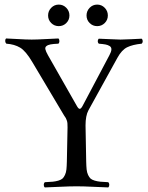

<svg xmlns="http://www.w3.org/2000/svg" viewBox="-20 -819 650 844"><path d="M205.1 -717.8Q191.4 -731.4 191.4 -751Q191.4 -770.5 205.1 -784.7Q218.8 -798.8 238.3 -798.8Q257.8 -798.8 271.5 -784.7Q285.2 -770.5 285.2 -751Q285.2 -731.4 271.5 -717.8Q257.8 -704.1 238.3 -704.1Q218.8 -704.1 205.1 -717.8ZM374 -717.8Q360.4 -731.4 360.4 -751Q360.4 -770.5 374 -784.7Q387.7 -798.8 407.2 -798.8Q426.8 -798.8 440.4 -784.7Q454.1 -770.5 454.1 -751Q454.1 -731.4 440.4 -717.8Q426.8 -704.1 407.2 -704.1Q387.7 -704.1 374 -717.8ZM358.9 -108.9Q359.4 -87.9 360.8 -74.2Q362.3 -60.5 367.2 -50Q372.1 -39.6 377.9 -34.2Q383.8 -28.8 396 -25.1Q408.2 -21.5 420.9 -20.3Q433.6 -19 456.1 -18.1Q460.4 -13.7 460.4 -6.6Q460.4 0.5 456.1 4.9Q436 4.4 391.6 2.2Q347.2 0 316.9 0Q286.1 0 241 2.2Q195.8 4.4 176.8 4.9Q172.4 0.5 172.4 -6.6Q172.4 -13.7 176.8 -18.1Q199.2 -19 211.9 -20.3Q224.6 -21.5 236.8 -25.1Q249 -28.8 254.9 -34.2Q260.7 -39.6 265.6 -50Q270.5 -60.5 272 -74.2Q273.4 -87.9 273.9 -108.9L276.9 -258.8Q276.9 -270 276.4 -276.9Q275.9 -283.7 273.4 -290.3Q271 -296.9 269.3 -300Q267.6 -303.2 261.7 -311.5Q257.3 -319.3 252.9 -326.2L121.6 -546.9Q93.3 -594.7 68.8 -609.4Q43.9 -624.5 7.8 -627Q3.4 -631.3 2.9 -638.4Q2.4 -645.5 6.8 -649.9Q13.7 -649.9 54.9 -647.5Q96.2 -645 119.1 -645Q141.1 -645 180.9 -647.2Q220.7 -649.4 236.8 -649.9Q241.2 -645.5 241.2 -638.4Q241.2 -631.3 236.8 -627Q213.9 -626 202.1 -623.8Q190.4 -621.6 183.8 -616.2Q177.2 -610.8 179.7 -601.6Q181.6 -592.8 190.9 -576.2L317.4 -354Q324.2 -341.3 329.8 -340.6Q335.4 -339.8 342.3 -352.1L460.9 -576.2Q469.2 -591.3 469.7 -601.3Q470.2 -611.3 462.2 -616.5Q454.1 -621.6 443.6 -623.5Q433.1 -625.5 414.1 -627Q409.7 -631.3 409.7 -637.9Q409.7 -644.5 414.1 -648.9Q433.6 -648.4 465.8 -646.7Q498 -645 509.8 -645Q522.9 -645 557.6 -646.7Q592.3 -648.4 603 -648.9Q607.4 -644.5 607.4 -637.9Q607.4 -631.3 603 -627Q563 -623 539.1 -611.3Q515.1 -599.6 496.1 -564.9L368.7 -334Q356 -310.5 356 -267.6Z"/></svg>

Font: Linux Libertine Display G
Style: Regular
Weight: 400
Designer: Philipp H. Poll
Foundry: Philipp H. Poll
Version: Version 5.0.9